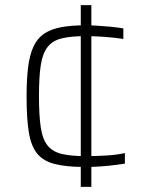

<svg xmlns="http://www.w3.org/2000/svg" viewBox="-20 -716 561 744"><path d="M309 -69Q237 -69 192 -80.5Q147 -92 123.5 -121.5Q100 -151 91.5 -204.5Q83 -258 83 -342Q83 -409 89 -456.5Q95 -504 110 -536Q125 -568 151 -585.5Q177 -603 216.5 -610.5Q256 -618 312 -618Q331 -618 356 -616.5Q381 -615 407.5 -612.5Q434 -610 458 -606V-565Q428 -570 387 -573Q346 -576 312 -576Q256 -576 220 -567.5Q184 -559 164.5 -534Q145 -509 138 -463.5Q131 -418 131 -344Q131 -268 138 -222Q145 -176 164.5 -152Q184 -128 219.5 -119.5Q255 -111 312 -111Q352 -111 393 -113.5Q434 -116 464 -123V-82Q449 -80 424 -76.5Q399 -73 369 -71Q339 -69 309 -69ZM293 8V-696H334V8Z"/></svg>

Font: Saira Expanded ExtraLight
Style: Regular
Weight: 250
Width: 7
Designer: Hector Gatti with collaboration of the Omnibus-Type team
Foundry: Omnibus-Type
Version: Version 1.101